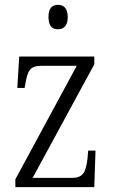

<svg xmlns="http://www.w3.org/2000/svg" viewBox="-20 -768 465 788"><path d="M218 -648C240 -648 258 -660 258 -698C258 -736 240 -748 218 -748C195 -748 179 -736 179 -698C179 -660 195 -648 218 -648ZM43 0H367L372 -150H342L339 -116C332 -62 322 -38 275 -38H114L367 -504V-536H59L51 -407H81L84 -423C93 -476 101 -498 151 -498H295L43 -32Z"/></svg>

Font: Noto Serif Thai Condensed Light
Style: Regular
Weight: 300
Width: 3
Designer: Monotype Design Team
Foundry: Monotype Imaging Inc.
Version: Version 2.002